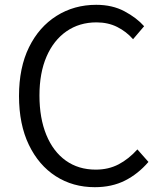

<svg xmlns="http://www.w3.org/2000/svg" viewBox="-20 -765 674 798"><path d="M374 13Q283 13 212 -32.5Q141 -78 100 -163Q59 -248 59 -366Q59 -484 100.5 -568.5Q142 -653 215 -699Q288 -745 380 -745Q447 -745 497.5 -718Q548 -691 579 -656L533 -602Q505 -634 467 -653Q429 -672 381 -672Q310 -672 256.5 -635Q203 -598 173.5 -530Q144 -462 144 -368Q144 -274 172.5 -204.5Q201 -135 253.5 -97.5Q306 -60 378 -60Q431 -60 473 -82Q515 -104 551 -144L597 -92Q554 -42 499.5 -14.5Q445 13 374 13Z"/></svg>

Font: Source Han Sans SC Normal
Style: Regular
Weight: 350
Designer: Ryoko NISHIZUKA 西塚涼子 (kana, bopomofo & ideographs); Paul D. Hunt (Latin, Greek & Cyrillic); Sandoll Communications 산돌커뮤니
Foundry: Adobe
Version: Version 2.004;hotconv 1.0.118;makeotfexe 2.5.65603